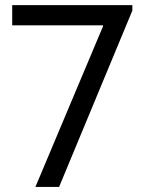

<svg xmlns="http://www.w3.org/2000/svg" viewBox="-20 -740 566 760"><path d="M387.7 -635.7V-639.6H28.3V-719.7H503.9V-698.2L213.9 0H120.1Z"/></svg>

Font: Reddit Sans Fudge
Style: Regular
Weight: 400
Designer: Stephen Hutchings
Foundry: Reddit
Version: Version 1.011